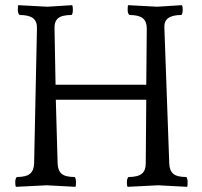

<svg xmlns="http://www.w3.org/2000/svg" viewBox="-20 -723 783 743"><path d="M588 -697 684 -703Q687 -700 687 -685Q687 -670 682 -665Q614 -665 616 -618L635 -90Q636 -63 650.5 -50.5Q665 -38 701 -38Q706 -33 706 -17.5Q706 -2 704 0L592 -6L474 0Q471 -3 471 -17.5Q471 -32 477 -38Q513 -38 528.5 -50.5Q544 -63 544 -90L546 -337H196L203 -90Q204 -63 218.5 -50.5Q233 -38 269 -38Q274 -33 274 -17.5Q274 -2 272 0L161 -6L42 0Q39 -3 39 -17.5Q39 -32 45 -38Q81 -38 96 -50.5Q111 -63 112 -90L123 -613Q124 -640 108 -652.5Q92 -665 56 -665Q49 -670 49 -685.5Q49 -701 51 -703L163 -697L259 -703Q262 -700 262 -685Q262 -670 257 -665Q220 -665 205 -652.5Q190 -640 191 -613L195 -395H546L548 -613Q548 -640 532.5 -652.5Q517 -665 481 -665Q474 -670 474 -685.5Q474 -701 476 -703Z"/></svg>

Font: Esteban
Style: Regular
Weight: 400
Designer: Angelica Diaz Rivera
Foundry: Angelica Diaz Rivera
Version: Version 1.002